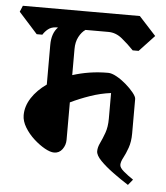

<svg xmlns="http://www.w3.org/2000/svg" viewBox="-72 -683 642 744"><g transform="rotate(5 249.0 -311.0)"><path d="M27 -217Q27 -252 48 -284.5Q69 -317 106 -343V-497Q106 -543 130 -567H123Q104 -566 92 -556.5Q80 -547 72 -534H50L-23 -615L-13 -639H442L508 -567L449 -504H426Q404 -527 379.5 -547Q355 -567 326 -567H237Q222 -557 211.5 -537Q201 -517 201 -490V-388Q232 -398 266.5 -403.5Q301 -409 339 -409Q353 -409 372 -398.5Q391 -388 409 -372.5Q427 -357 439.5 -341.5Q452 -326 452 -317V-183Q452 -151 443.5 -127Q435 -103 426 -86.5Q417 -70 417 -58Q417 -47 433.5 -33Q450 -19 471 -5L453 17Q423 -2 393 -24Q363 -46 343 -66.5Q323 -87 323 -103Q323 -118 331.5 -135.5Q340 -153 348.5 -176.5Q357 -200 357 -232V-332Q317 -327 276.5 -313Q236 -299 201 -282V-136Q201 -116 189 -99.5Q177 -83 157 -83Q142 -83 120.5 -95Q99 -107 77.5 -126.5Q56 -146 41.5 -170Q27 -194 27 -217Z"/></g></svg>

Font: Jaini Purva
Style: Regular
Weight: 400
Designer: Maithili Shingre, Girish Dalvi (Devanagari), Taresh Vohra (Latin)
Foundry: Ek Type
Version: Version 2.000; ttfautohint (v1.8.4.7-5d5b)